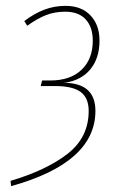

<svg xmlns="http://www.w3.org/2000/svg" viewBox="-20 -549 413 656"><path d="M320 -410Q320 -350 288.5 -312Q257 -274 200 -266Q306 -265 306 -170Q306 7 18 87L16 69Q140 32 211.5 -24Q283 -80 283 -170Q283 -214 256 -234.5Q229 -255 168 -255H119L124 -274H152Q220 -274 258.5 -310.5Q297 -347 297 -410Q297 -456 273 -482.5Q249 -509 203 -509Q167 -509 137.5 -497.5Q108 -486 73 -461L63 -477Q97 -503 131.5 -516Q166 -529 204 -529Q258 -529 289 -496.5Q320 -464 320 -410Z"/></svg>

Font: Fira Sans Extra Condensed Thin
Style: Italic
Weight: 250
Width: 3
Italic angle: -8°
Designer: Carrois Corporate & Edenspiekermann AG
Foundry: Carrois Corporate GbR & Edenspiekermann AG
Version: Version 4.203